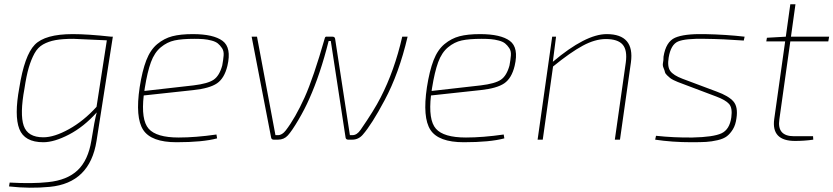

<svg xmlns="http://www.w3.org/2000/svg" viewBox="-20 -651 3885 895"><path d="M506 -480 430 6Q399 202 212 220Q119 229 22 218L25 200Q131 206 204 198Q293 189 342 142.5Q391 96 406 4Q421 -92 431 -127Q371 -60 302 -24Q233 12 182 12Q94 12 70 -50Q46 -112 70 -242Q94 -393 142 -442.5Q190 -492 319 -492Q390 -492 498 -480ZM430 -153 478 -463Q324 -470 322 -470Q271 -470 238.5 -464Q206 -458 181 -444Q156 -430 140.5 -401.5Q125 -373 114 -335.5Q103 -298 94 -238Q72 -119 90.5 -65Q109 -11 182 -11Q233 -11 301.5 -49Q370 -87 430 -153Z M989 -24 992 -6Q925 12 803 12Q685 12 647.5 -45.5Q610 -103 631 -244Q643 -321 662 -370Q681 -419 713 -445.5Q745 -472 783 -482Q821 -492 879 -492Q975 -492 1017.5 -460.5Q1060 -429 1040 -344Q1026 -286 991.5 -262.5Q957 -239 881 -231L650 -206Q637 -92 673 -51Q709 -10 813 -10Q891 -10 989 -24ZM653 -227 882 -253Q949 -261 976 -279.5Q1003 -298 1016 -346Q1021 -373 1022.5 -393Q1024 -413 1015 -426.5Q1006 -440 995.5 -448.5Q985 -457 966 -462Q947 -467 929 -468.5Q911 -470 886 -470Q828 -470 793.5 -462.5Q759 -455 729.5 -430.5Q700 -406 683.5 -361Q667 -316 655 -241Z M1264 -21H1276Q1295 -21 1312 -43Q1356 -100 1400 -197Q1441 -288 1494 -473Q1496 -482 1505 -480H1530Q1540 -480 1542 -471L1611 -21H1623Q1644 -21 1661 -46Q1724 -137 1754 -196Q1819 -322 1855 -480H1880Q1840 -309 1773 -184Q1713 -71 1671 -23Q1651 0 1622 0H1603Q1593 0 1591 -9L1522 -460H1512Q1473 -305 1422 -191Q1401 -143 1371 -92Q1341 -41 1322 -20Q1304 0 1276 0H1256Q1246 0 1244 -9L1153 -480H1178Z M2328 -24 2331 -6Q2264 12 2142 12Q2024 12 1986.5 -45.5Q1949 -103 1970 -244Q1982 -321 2001 -370Q2020 -419 2052 -445.5Q2084 -472 2122 -482Q2160 -492 2218 -492Q2314 -492 2356.5 -460.5Q2399 -429 2379 -344Q2365 -286 2330.5 -262.5Q2296 -239 2220 -231L1989 -206Q1976 -92 2012 -51Q2048 -10 2152 -10Q2230 -10 2328 -24ZM1992 -227 2221 -253Q2288 -261 2315 -279.5Q2342 -298 2355 -346Q2360 -373 2361.5 -393Q2363 -413 2354 -426.5Q2345 -440 2334.5 -448.5Q2324 -457 2305 -462Q2286 -467 2268 -468.5Q2250 -470 2225 -470Q2167 -470 2132.5 -462.5Q2098 -455 2068.5 -430.5Q2039 -406 2022.5 -361Q2006 -316 1994 -241Z M2572 -480 2557 -363Q2710 -492 2808 -492Q2939 -492 2921 -360L2870 0H2846L2897 -359Q2905 -417 2882.5 -443Q2860 -469 2804 -469Q2754 -469 2696.5 -438Q2639 -407 2558 -341L2510 0H2486L2554 -480Z M3319 -201 3160 -261Q3147 -266 3139 -269Q3131 -272 3120 -277.5Q3109 -283 3103.5 -287.5Q3098 -292 3089.5 -300Q3081 -308 3079.5 -315.5Q3078 -323 3073 -334.5Q3068 -346 3070.5 -358Q3073 -370 3073 -387Q3084 -456 3126.5 -475Q3169 -494 3265 -492Q3365 -490 3451 -480L3447 -462Q3352 -469 3266 -470Q3174 -472 3140.5 -457.5Q3107 -443 3097 -383Q3090 -340 3104.5 -320Q3119 -300 3161 -284L3321 -224Q3376 -204 3398.5 -178.5Q3421 -153 3413 -100Q3409 -69 3396.5 -48.5Q3384 -28 3368.5 -16Q3353 -4 3325 2.5Q3297 9 3271.5 10.5Q3246 12 3204 12Q3113 12 3034 0L3038 -18Q3121 -9 3208 -10Q3305 -12 3343 -29.5Q3381 -47 3389 -104Q3395 -148 3378.5 -166.5Q3362 -185 3319 -201Z M3664 -458 3613 -95Q3601 -16 3681 -16H3770L3771 0Q3730 6 3686 6Q3575 6 3589 -96L3640 -458H3552L3555 -475L3643 -480L3664 -631H3688L3667 -480H3845L3841 -458Z"/></svg>

Font: Exo 2.0 Thin
Style: Italic
Weight: 250
Italic angle: -8°
Designer: Natanael Gama
Version: Version 1.001;PS 001.001;hotconv 1.0.70;makeotf.lib2.5.58329